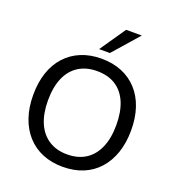

<svg xmlns="http://www.w3.org/2000/svg" viewBox="-164 -1068 1109 1207"><g transform="rotate(20 390.5 -464.0)"><path d="M390 9Q316 9 255.5 -16Q195 -41 152 -88.5Q109 -136 86 -203Q63 -270 63 -353Q63 -437 85.5 -503.5Q108 -570 151 -617Q194 -664 254.5 -689Q315 -714 390 -714Q466 -714 526.5 -689Q587 -664 630 -617Q673 -570 695.5 -503.5Q718 -437 718 -354Q718 -270 695 -203Q672 -136 629.5 -88.5Q587 -41 526.5 -16Q466 9 390 9ZM390 -74Q463 -74 514 -107Q565 -140 592 -202.5Q619 -265 619 -353Q619 -442 592.5 -504Q566 -566 515 -598.5Q464 -631 390 -631Q319 -631 267.5 -598.5Q216 -566 189 -504Q162 -442 162 -353Q162 -265 189 -202.5Q216 -140 267.5 -107Q319 -74 390 -74ZM354 -765 472 -937H577L426 -765Z"/></g></svg>

Font: Nunito Sans 12pt ExtraLight 11pt Medium
Style: Regular
Weight: 500
Version: Version 3.101;gftools[0.9.27]